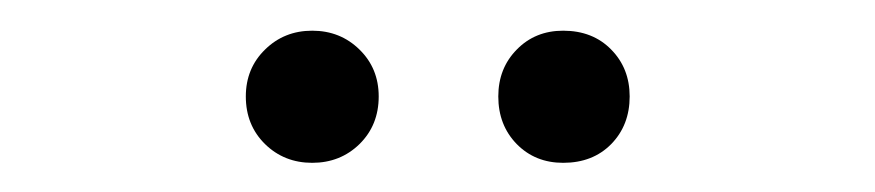

<svg xmlns="http://www.w3.org/2000/svg" viewBox="-20 -700 579 127"><path d="M186.5 -592.3Q168 -592.3 155.3 -604.7Q142.6 -617.2 142.6 -636.2Q142.6 -654.8 155.3 -667.2Q168 -679.7 186.5 -679.7Q205.1 -679.7 217.8 -667.2Q230.5 -654.8 230.5 -636.2Q230.5 -617.2 217.8 -604.7Q205.1 -592.3 186.5 -592.3ZM352.5 -592.3Q334 -592.3 321.8 -604.7Q309.6 -617.2 309.6 -636.2Q309.6 -654.8 321.8 -667.2Q334 -679.7 352.5 -679.7Q372.1 -679.7 384.3 -667.2Q396.5 -654.8 396.5 -636.2Q396.5 -617.2 384.3 -604.7Q372.1 -592.3 352.5 -592.3Z"/></svg>

Font: Varta Light Light
Style: Regular
Weight: 300
Version: Version 1.004